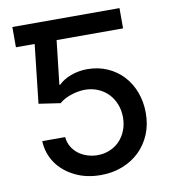

<svg xmlns="http://www.w3.org/2000/svg" viewBox="-83 -798 775 878"><g transform="rotate(-10 305.0 -358.5)"><path d="M33.4 -727.3H530.9V-633.2H222.3L199.2 -429.7H203.5Q214.1 -440.3 228.5 -449.2Q242.9 -458.1 260.1 -464.5Q277.3 -470.9 296.5 -474.4Q315.7 -478 335.9 -478Q387.8 -478 430 -459.3Q472.3 -440.7 502.7 -407.8Q533 -375 549.5 -330.6Q566.1 -286.2 566.1 -235.1Q566.4 -181.5 547.8 -136.4Q529.1 -91.3 495.6 -58.8Q462 -26.3 416 -8.2Q370 9.9 315.7 9.9Q247.5 9.9 196 -16Q169.4 -28.8 147.9 -46.7Q126.4 -64.6 111.2 -86.6Q95.9 -108.7 87.2 -134.8Q78.5 -160.9 77.4 -189.6H183.9Q186.1 -164.1 198 -144.2Q209.9 -124.3 228 -110.6Q246.1 -96.9 269 -89.7Q291.9 -82.4 315.7 -82.4Q346.9 -82.4 373.4 -93.6Q399.9 -104.8 419 -124.8Q438.2 -144.9 449 -172.6Q459.9 -200.3 459.9 -233Q459.9 -266 448.7 -294.2Q437.5 -322.4 417.8 -342.9Q398.1 -363.3 370.7 -375Q343.4 -386.7 311.1 -387.1Q296.2 -387.1 279.7 -384.4Q263.1 -381.7 247.2 -376.6Q231.2 -371.4 216.6 -363.8Q202.1 -356.2 190.7 -345.9L90.2 -360.8L120.4 -633.2H33.4Z"/></g></svg>

Font: Inter P Medium
Style: Regular
Weight: 500
Designer: Rasmus Andersson
Foundry: rsms
Version: Version 3.018;git-588b23468